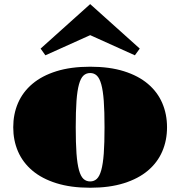

<svg xmlns="http://www.w3.org/2000/svg" viewBox="-20 -882 865 921"><path d="M174.8 -648.9 412.6 -862.3 650.4 -648.9 627 -616.7 412.6 -713.4 197.8 -616.7ZM43.5 -271.5Q43.5 -334.5 66.4 -387.7Q89.4 -440.9 135.3 -479.7Q181.2 -518.6 250.5 -540.3Q319.8 -562 412.6 -562Q505.4 -562 574.5 -540.3Q643.6 -518.6 689.5 -479.7Q735.4 -440.9 758.3 -387.7Q781.2 -334.5 781.2 -271.5Q781.2 -208.5 758.3 -155.5Q735.4 -102.5 689.5 -63.7Q643.6 -24.9 574.5 -3.2Q505.4 18.6 412.6 18.6Q319.8 18.6 250.5 -3.2Q181.2 -24.9 135.3 -63.7Q89.4 -102.5 66.4 -155.5Q43.5 -208.5 43.5 -271.5ZM412.6 -11.7Q431.2 -11.7 444.3 -23.9Q457.5 -36.1 465.8 -65.9Q474.1 -95.7 477.8 -145.8Q481.4 -195.8 481.4 -271.5Q481.4 -347.7 477.8 -397.7Q474.1 -447.8 465.8 -477.5Q457.5 -507.3 444.3 -519.5Q431.2 -531.7 412.6 -531.7Q393.6 -531.7 380.4 -519.5Q367.2 -507.3 358.9 -477.5Q350.6 -447.8 346.9 -397.7Q343.3 -347.7 343.3 -271.5Q343.3 -195.8 346.9 -145.8Q350.6 -95.7 358.9 -65.9Q367.2 -36.1 380.4 -23.9Q393.6 -11.7 412.6 -11.7Z"/></svg>

Font: GravitasOne
Style: Regular
Weight: 400
Designer: Riccardo De Franceschi
Foundry: Sorkin Type Co.
Version: Version 1.001